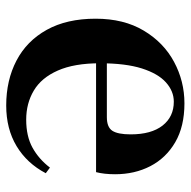

<svg xmlns="http://www.w3.org/2000/svg" viewBox="-18 -574 608 612"><g transform="rotate(90 286.0 -268.0)"><path d="M316.2 16.2Q235.8 16.2 173.2 -16.5Q110.6 -49.1 75.1 -113Q39.6 -176.9 39.6 -268.8Q39.6 -358.8 77.6 -422.2Q115.5 -485.7 177.2 -518.8Q238.9 -551.9 309.4 -551.9Q383.1 -551.9 433.5 -522.5Q483.8 -493.1 509.6 -443.2Q535.4 -393.3 535.4 -330.9Q535.4 -296.1 528.7 -270.2H98.1V-304.6H353.4Q385.5 -304.6 396.9 -322.2Q408.3 -339.8 408.3 -380.4Q408.3 -446.3 380.2 -482.2Q352.1 -518 304.1 -518Q270.7 -518 242.6 -492.9Q214.6 -467.8 198.1 -416Q181.7 -364.1 181.7 -282.7Q181.7 -200.5 204.9 -148.2Q228 -95.8 268.8 -71.7Q309.5 -47.5 361.4 -47.5Q414.4 -47.5 450.9 -67.7Q487.3 -87.9 514.2 -123.2L532.1 -109.9Q500.6 -49.8 445.7 -16.8Q390.7 16.2 316.2 16.2Z"/></g></svg>

Font: Noto Serif KR ExtraLight
Style: Regular
Weight: 200
Designer: Ryoko NISHIZUKA 西塚涼子 (kana & ideographs); Frank Grießhammer (Latin, Greek & Cyrillic); Wenlong ZHANG 张文龙 (bopomofo); San
Foundry: Adobe
Version: Version 2.002-H1;hotconv 1.1.0;makeotfexe 2.6.0